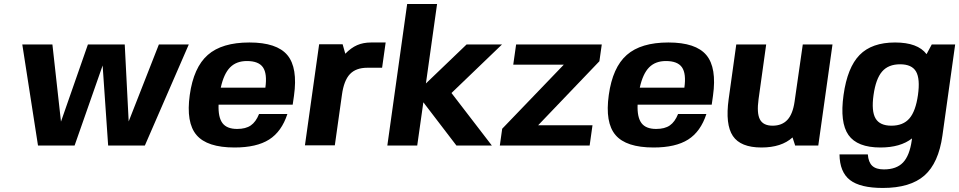

<svg xmlns="http://www.w3.org/2000/svg" viewBox="-20 -720 4746 950"><path d="M696.8 0H515.1L487.8 -396L349.1 0H168L90.3 -500H239.3L281.7 -118.2L415 -500H597.2L616.7 -119.1L766.1 -500H914.1Z M1061.5 -202.1Q1059.1 -139.6 1080.8 -110.8Q1102.5 -82 1153.3 -82Q1195.8 -82 1220.9 -99.4Q1246.1 -116.7 1261.7 -155.8H1401.9Q1373.5 -68.8 1311.5 -29.5Q1249.5 9.8 1140.6 9.8Q1004.9 9.8 952.4 -51.8Q899.9 -113.3 918.9 -250Q938 -386.7 1008.1 -448.2Q1078.1 -509.8 1213.9 -509.8Q1349.6 -509.8 1401.9 -447.3Q1454.1 -384.8 1434.6 -246.1L1428.2 -202.1ZM1201.7 -418Q1149.4 -418 1118.4 -386.5Q1087.4 -355 1072.3 -286.1H1293Q1302.7 -355.5 1281.2 -386.7Q1259.8 -418 1201.7 -418Z M1798.8 -384.8H1797.9Q1741.2 -384.8 1711.4 -353.3Q1681.6 -321.8 1671.9 -251L1636.7 -1H1488.8L1559.1 -501H1675.3L1688.5 -454.1Q1716.8 -483.4 1747.1 -496.6Q1777.3 -509.8 1816.4 -509.8H1888.2L1870.6 -384.8Z M2142.6 -700.2 2087.4 -307.1 2288.6 -500H2463.9L2213.9 -259.8L2413.6 0H2238.3L2074.7 -213.9L2044.4 0H1896.5L1994.6 -700.2Z M2642.6 -100.1H2911.6L2897.5 0H2453.1L2464.8 -83L2769.5 -399.9H2519.5L2533.7 -500H2957.5L2945.8 -417Z M3134.8 -202.1Q3132.3 -139.6 3154.1 -110.8Q3175.8 -82 3226.6 -82Q3269 -82 3294.2 -99.4Q3319.3 -116.7 3335 -155.8H3475.1Q3446.8 -68.8 3384.8 -29.5Q3322.8 9.8 3213.9 9.8Q3078.1 9.8 3025.6 -51.8Q2973.1 -113.3 2992.2 -250Q3011.2 -386.7 3081.3 -448.2Q3151.4 -509.8 3287.1 -509.8Q3422.9 -509.8 3475.1 -447.3Q3527.3 -384.8 3507.8 -246.1L3501.5 -202.1ZM3274.9 -418Q3222.7 -418 3191.7 -386.5Q3160.6 -355 3145.5 -286.1H3366.2Q3376 -355.5 3354.5 -386.7Q3333 -418 3274.9 -418Z M3913.1 0 3914.1 -1 3901.4 -40Q3846.7 9.8 3747.6 9.8Q3644.5 9.8 3606.2 -47.1Q3567.9 -104 3585.4 -230L3623 -500H3771L3733.4 -230Q3723.6 -160.2 3740 -129.2Q3756.3 -98.1 3802.7 -98.1Q3849.1 -98.1 3876 -127Q3902.8 -155.8 3911.6 -217.8L3952.1 -500H4099.1L4028.8 0Z M4336.4 9.8Q4221.7 9.8 4178.2 -52Q4134.8 -113.8 4153.8 -250Q4172.9 -386.7 4233.4 -448.2Q4293.9 -509.8 4408.7 -509.8Q4521 -509.8 4564.5 -452.1L4590.3 -500H4706.1L4643.1 -49.8Q4624 86.9 4554 148.4Q4483.9 210 4348.1 210Q4236.3 210 4185.5 170.7Q4134.8 131.3 4133.8 43.9H4273.9Q4276.9 83 4295.9 100.6Q4314.9 118.2 4353.5 118.2Q4415.5 118.2 4448 84.2Q4480.5 50.3 4491.2 -24.9L4492.7 -35.2Q4435.1 9.8 4336.4 9.8ZM4390.6 -98.1Q4448.7 -98.1 4479.7 -134Q4510.7 -169.9 4522 -250Q4533.2 -330.1 4512.5 -366Q4491.7 -401.9 4433.6 -401.9Q4375.5 -401.9 4344.5 -366Q4313.5 -330.1 4302.2 -250Q4291 -170.4 4312 -134.3Q4333 -98.1 4390.6 -98.1Z"/></svg>

Font: Fivo Sans
Style: Italic
Weight: 700
Designer: Alexander Slobzheninov
Foundry: Alexander Slobzheninov
Version: 1.0